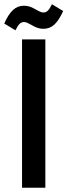

<svg xmlns="http://www.w3.org/2000/svg" viewBox="-84 -886 318 906"><path d="M20 -700H130V0H20ZM-64 -775Q-45 -818 -23 -838.5Q-1 -859 29 -859Q45 -859 58.5 -854Q72 -849 87 -840Q96 -835 104.5 -831Q113 -827 121 -827Q133 -827 142 -836Q151 -845 161 -866L214 -834Q195 -791 173 -770.5Q151 -750 121 -750Q105 -750 91.5 -755Q78 -760 63 -769Q54 -774 45.5 -778Q37 -782 29 -782Q17 -782 8 -773Q-1 -764 -11 -743Z"/></svg>

Font: Booming Bebas 2
Style: Regular
Weight: 400
Designer: Ryoichi Tsunekawa
Foundry: Ryoichi Tsunekawa
Version: Version 2.000